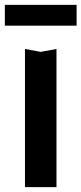

<svg xmlns="http://www.w3.org/2000/svg" viewBox="-34 -772 336 792"><path d="M-14 -666V-752H282V-666ZM69 -570 134 -558 199 -570V0H69Z"/></svg>

Font: Unbounded
Style: Regular
Weight: 400
Designer: Luke Prowse, Jean-Baptiste Morizot, Fátima Lázaro, Florian Runge
Foundry: NaN
Version: Version 1.701;gftools[0.9.28.dev5+ged2979d]